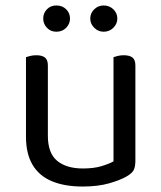

<svg xmlns="http://www.w3.org/2000/svg" viewBox="-20 -669 590 702"><path d="M75 -169V-260H155V-173Q155 -109 189 -81Q223 -53 283 -53Q323 -53 351 -61.5Q379 -70 395 -79V-260H475V-82Q475 -61 469.5 -48.5Q464 -36 443 -24Q421 -11 380 1Q339 13 282 13Q216 13 169.5 -6.5Q123 -26 99 -66.5Q75 -107 75 -169ZM475 -208H395V-460Q400 -462 410.5 -464.5Q421 -467 432 -467Q454 -467 464.5 -458.5Q475 -450 475 -430ZM155 -208H75V-460Q80 -462 90.5 -464.5Q101 -467 113 -467Q134 -467 144.5 -458.5Q155 -450 155 -430ZM236 -601Q236 -582 222 -567.5Q208 -553 186 -553Q165 -553 151.5 -567.5Q138 -582 138 -601Q138 -621 151.5 -635Q165 -649 186 -649Q208 -649 222 -635Q236 -621 236 -601ZM409 -601Q409 -582 394.5 -567.5Q380 -553 359 -553Q339 -553 324.5 -567.5Q310 -582 310 -601Q310 -621 324.5 -635Q339 -649 359 -649Q380 -649 394.5 -635Q409 -621 409 -601Z"/></svg>

Font: Baloo Tammudu 2
Style: Regular
Weight: 400
Designer: Maithili Shingre, Omkar Shende and Ek Type
Foundry: Ek Type
Version: Version 1.700